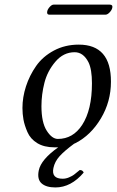

<svg xmlns="http://www.w3.org/2000/svg" viewBox="-20 -634 511 839"><path d="M161.1 -169.9Q161.1 -99.1 184.1 -63Q207 -26.9 232.9 -26.9Q298.8 -26.9 338.9 -87.9Q381.8 -153.8 381.8 -270Q381.8 -331.1 366.7 -361.8Q344.2 -405.8 306.2 -405.8Q257.3 -405.8 222.2 -364.5Q187 -323.2 174.1 -272Q161.1 -220.7 161.1 -169.9ZM78.1 -162.1Q78.1 -209 93.5 -256.6Q108.9 -304.2 137.9 -345.7Q167 -387.2 215.6 -413.1Q264.2 -439 324.2 -439Q465.3 -439 464.8 -276.9Q464.8 -189.9 420.9 -116.5Q377 -43 310.1 -8.8Q306.6 -7.3 303.7 -5.9Q261.2 25.4 240.2 48.8Q219.2 72.3 213.4 100.1Q203.6 147 253.9 147Q267.6 147 281 141.4Q294.4 135.7 303.2 129.4Q312 123 328.6 108.9Q341.3 108.9 345.7 120.1Q290.5 185.1 222.2 185.1Q181.6 185.1 161.6 167.2Q141.6 149.4 149.4 110.8Q159.2 63 234.4 9.8Q227.1 10.3 217.8 9.8Q172.9 9.8 142.8 -8.5Q112.8 -26.9 99.9 -56.9Q86.9 -86.9 82.5 -111.6Q78.1 -136.2 78.1 -162.1ZM440.4 -569.8H196.3Q183.1 -569.8 186.5 -585Q188.5 -594.2 197.5 -604Q206.5 -613.8 214.4 -613.8H459.5Q473.6 -613.8 470.7 -600.1Q468.8 -590.3 459.2 -580.1Q449.7 -569.8 440.4 -569.8Z"/></svg>

Font: Linux Libertine
Style: Italic
Weight: 400
Italic angle: -12°
Designer: Philipp H. Poll
Foundry: Philipp H. Poll
Version: Version 5.1.6 ; ttfautohint (v0.9)